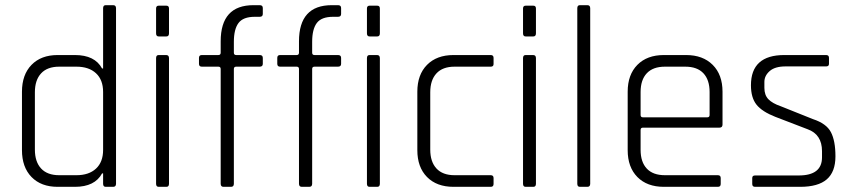

<svg xmlns="http://www.w3.org/2000/svg" viewBox="-20 -723 3307 743"><path d="M270 0H203Q139 0 102 -38Q65 -76 65 -142V-368Q65 -434 102 -472Q139 -510 203 -510H270Q347 -510 375 -458H379V-691Q379 -703 389 -703H418Q429 -703 429 -691V-12Q429 0 418 0H389Q379 0 379 -12V-52H375Q347 0 270 0ZM379 -143V-367Q379 -414 351.5 -439.5Q324 -465 276 -465H209Q163 -465 139 -439Q115 -413 115 -366V-144Q115 -97 139 -71Q163 -45 209 -45H276Q324 -45 351.5 -70.5Q379 -96 379 -143Z M584 -594V-690Q584 -701 594 -701H624Q634 -701 634 -690V-594Q634 -582 624 -582H594Q584 -582 584 -594ZM584 -12V-498Q584 -510 594 -510H623Q634 -510 634 -498V-12Q634 0 624 0H594Q584 0 584 -12Z M894 -510H985Q997 -510 997 -499V-476Q997 -465 985 -465H894Q885 -465 885 -456V-12Q885 0 874 0H845Q834 0 834 -12V-456Q834 -465 825 -465H761Q750 -465 750 -476V-499Q750 -510 761 -510H825Q834 -510 834 -519V-563Q834 -703 961 -703H985Q997 -703 997 -692V-669Q997 -658 985 -658H966Q921 -658 903 -634Q885 -610 885 -561V-519Q885 -510 894 -510Z M1197 -510H1288Q1300 -510 1300 -499V-476Q1300 -465 1288 -465H1197Q1188 -465 1188 -456V-12Q1188 0 1177 0H1148Q1137 0 1137 -12V-456Q1137 -465 1128 -465H1064Q1053 -465 1053 -476V-499Q1053 -510 1064 -510H1128Q1137 -510 1137 -519V-563Q1137 -703 1264 -703H1288Q1300 -703 1300 -692V-669Q1300 -658 1288 -658H1269Q1224 -658 1206 -634Q1188 -610 1188 -561V-519Q1188 -510 1197 -510Z M1400 -594V-690Q1400 -701 1410 -701H1440Q1450 -701 1450 -690V-594Q1450 -582 1440 -582H1410Q1400 -582 1400 -594ZM1400 -12V-498Q1400 -510 1410 -510H1439Q1450 -510 1450 -498V-12Q1450 0 1440 0H1410Q1400 0 1400 -12Z M1890 -34V-11Q1890 0 1879 0H1735Q1670 0 1632.5 -38Q1595 -76 1595 -142V-368Q1595 -434 1632.5 -472Q1670 -510 1735 -510H1879Q1890 -510 1890 -499V-475Q1890 -465 1879 -465H1739Q1693 -465 1669 -439Q1645 -413 1645 -366V-144Q1645 -97 1669 -71Q1693 -45 1739 -45H1879Q1890 -45 1890 -34Z M2004 -594V-690Q2004 -701 2014 -701H2044Q2054 -701 2054 -690V-594Q2054 -582 2044 -582H2014Q2004 -582 2004 -594ZM2004 -12V-498Q2004 -510 2014 -510H2043Q2054 -510 2054 -498V-12Q2054 0 2044 0H2014Q2004 0 2004 -12Z M2253 0H2224Q2214 0 2214 -12V-691Q2214 -703 2224 -703H2253Q2264 -703 2264 -691V-12Q2264 0 2253 0Z M2758 0H2549Q2484 0 2446.5 -38Q2409 -76 2409 -142V-368Q2409 -434 2446.5 -472Q2484 -510 2549 -510H2635Q2700 -510 2738 -472Q2776 -434 2776 -368V-241Q2776 -229 2764 -229H2468Q2459 -229 2459 -220V-143Q2459 -96 2483 -70.5Q2507 -45 2553 -45H2758Q2769 -45 2769 -34V-11Q2769 0 2758 0ZM2468 -269H2717Q2726 -269 2726 -278V-367Q2726 -414 2702 -439.5Q2678 -465 2632 -465H2553Q2507 -465 2483 -439.5Q2459 -414 2459 -367V-278Q2459 -269 2468 -269Z M3076 0H2902Q2891 0 2891 -11V-34Q2891 -44 2902 -44H3071Q3161 -44 3161 -114V-138Q3161 -203 3105 -223L2980 -271Q2929 -291 2907.5 -318Q2886 -345 2886 -393Q2886 -510 3015 -510H3177Q3188 -510 3188 -499V-476Q3188 -466 3177 -466H3020Q2979 -466 2958.5 -448Q2938 -430 2938 -406V-383Q2938 -355 2953.5 -339Q2969 -323 3001 -312L3126 -262Q3178 -245 3195.5 -211.5Q3213 -178 3213 -118Q3213 -58 3179.5 -29Q3146 0 3076 0Z"/></svg>

Font: Rajdhani
Style: Regular
Weight: 400
Designer: Satya Rajpurohit, Jyotish Sonowal
Foundry: Indian Type Foundry
Version: Version 1.201 February 1, 2022